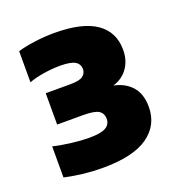

<svg xmlns="http://www.w3.org/2000/svg" viewBox="-100 -902 650 688"><g transform="rotate(-20 225.0 -558.0)"><path d="M177.5 -301Q140.5 -301 104 -305.2Q67.5 -309.5 33.5 -317V-435.5Q66 -428 102.5 -423.5Q139 -419 169 -419Q215 -419 233 -430Q251 -441 251 -461.5Q251 -483 235 -493Q219 -503 176.5 -503H77V-622.5H170.5Q206.5 -622.5 219.2 -632.5Q232 -642.5 232 -658.5Q232 -677.5 215.5 -687.5Q199 -697.5 157.5 -697.5Q130 -697.5 97 -692.5Q64 -687.5 39 -678V-796.5Q64.5 -804.5 103.8 -809.8Q143 -815 178 -815Q286 -815 338.5 -778.5Q391 -742 391 -674Q391 -632 368.5 -602.2Q346 -572.5 306.5 -563.5V-567Q354.5 -559 381 -529.8Q407.5 -500.5 407.5 -450.5Q407.5 -381 351 -341Q294.5 -301 177.5 -301Z"/></g></svg>

Font: Encode Sans SC Condensed Thin Black
Style: Regular
Weight: 900
Version: Version 3.002